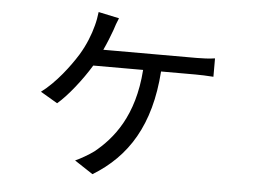

<svg xmlns="http://www.w3.org/2000/svg" viewBox="-50 -676 1100 821"><g transform="rotate(5 500.0 -265.5)"><path d="M430 -593 341 -612C339 -593 335 -571 330 -553C320 -514 302 -468 276 -425C243 -372 187 -297 125 -251L198 -208C241 -244 300 -319 338 -382H552C538 -183 453 -80 375 -17C355 -2 317 20 296 29L375 81C523 -9 613 -151 629 -382H776C796 -382 828 -381 854 -379V-458C830 -454 797 -453 776 -453H375C389 -483 402 -516 411 -541C416 -558 422 -574 430 -593Z"/></g></svg>

Font: Noto Sans KR
Style: Regular
Weight: 400
Designer: Ryoko NISHIZUKA 西塚涼子 (kana, bopomofo & ideographs); Paul D. Hunt (Latin, Greek & Cyrillic); Sandoll Communications 산돌커뮤니
Foundry: Adobe
Version: Version 2.004;hotconv 1.0.118;makeotfexe 2.5.65603